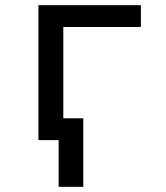

<svg xmlns="http://www.w3.org/2000/svg" viewBox="-20 -540 640 740"><path d="M301 180H206V0H128V-520H523V-436H224V-84H301Z"/></svg>

Font: Iosevka Fixed Curly Md Ex
Style: Regular
Weight: 500
Width: 7
Monospace: yes
Designer: Belleve Invis
Foundry: Belleve Invis
Version: Version 30.1.2